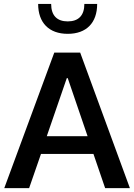

<svg xmlns="http://www.w3.org/2000/svg" viewBox="-20 -968 690 988"><path d="M460.9 -175.8 521 0H648.4L392.6 -697.3H259.3L2 0H129.9L190.9 -175.8ZM328.6 -565.9 430.7 -267.1H220.7L323.7 -565.9ZM414.1 -947.8C414.1 -887.7 383.3 -857.9 328.6 -857.9C273.9 -857.9 243.2 -887.7 243.2 -947.8H176.3C176.3 -850.6 232.4 -793.9 328.6 -793.9C424.8 -793.9 480 -850.6 480 -947.8Z"/></svg>

Font: Estedad SemiBold
Style: Regular
Weight: 600
Designer: Amin Abedi
Version: Version 7.3